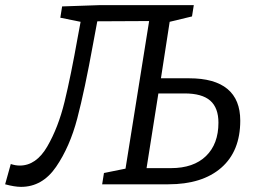

<svg xmlns="http://www.w3.org/2000/svg" viewBox="-49 -718 1005 748"><path d="M688 -413Q787 -413 837 -371.5Q887 -330 887 -248Q887 -129 813 -64.5Q739 0 607 0H349L356 -44L440 -61L532 -636L330 -635L314 -549Q281 -367 252 -256.5Q223 -146 169.5 -68Q116 10 33 10Q8 10 -29 0L-7 -79Q11 -73 28 -73Q92 -73 135 -147Q178 -221 202.5 -321.5Q227 -422 254 -574Q262 -614 265 -633L186 -649L193 -693L339 -698H706L699 -654L612 -633L578 -413ZM617 -63Q705 -63 753.5 -110Q802 -157 802 -240Q802 -298 770 -326Q738 -354 670 -354H568L522 -63Z"/></svg>

Font: Bitter Pro
Style: Italic
Weight: 400
Italic angle: -9°
Designer: Sol Matas, and Bitter project Authors
Foundry: Sol Matas
Version: Version 1.010